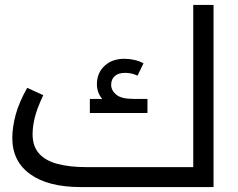

<svg xmlns="http://www.w3.org/2000/svg" viewBox="-20 -760 968 780"><path d="M308.9 0Q175.7 0 102.9 -52.3Q30 -104.6 30 -199.3Q30 -243.3 43.8 -294.3Q57.7 -345.3 90.6 -403.2L155.8 -373.3Q131.5 -322.3 121.9 -284.9Q112.4 -247.6 112.4 -215.2Q112.4 -165.5 138.8 -136.2Q165.1 -106.8 214 -94Q262.9 -81.1 330.1 -81.1H795.8L791.8 0ZM765.1 0V-740H847.5V0ZM345 -301V-358.2H395.1Q373.7 -384.2 373.7 -417.6Q373.7 -463.6 404.7 -492.4Q435.7 -521.2 485 -521.2Q506 -521.2 526 -516.6Q546 -511.9 563 -502.9L538.7 -452.7Q526 -458.7 513.5 -461.4Q501 -464 488.3 -464Q460.3 -464 446 -450.7Q431.6 -437.3 431.6 -415.6Q431.6 -392.9 452.1 -375.6Q472.7 -358.2 521.7 -358.2H579V-301Z"/></svg>

Font: Lexend Medium
Style: Regular
Weight: 500
Designer: Bonnie Shaver-Troup, Thomas Jockin
Foundry: Lexend
Version: Version 1.005